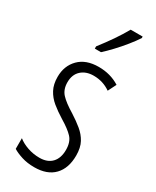

<svg xmlns="http://www.w3.org/2000/svg" viewBox="-199 -822 724 889"><g transform="rotate(30 163.0 -377.5)"><path d="M293 -134Q293 -66 256.5 -28Q220 10 151 10Q114 10 84 0.5Q54 -9 35 -21V-78Q56 -61 86.5 -50.5Q117 -40 150 -40Q193 -40 216 -64.5Q239 -89 239 -133Q239 -175 217.5 -198Q196 -221 151 -248Q117 -269 91.5 -290Q66 -311 51 -339Q36 -367 36 -407Q36 -466 73.5 -504Q111 -542 179 -542Q242 -542 291 -511L269 -467Q229 -495 179 -495Q138 -495 113 -472Q88 -449 88 -408Q88 -370 109.5 -346.5Q131 -323 179 -294Q212 -273 237.5 -252Q263 -231 278 -203.5Q293 -176 293 -134ZM284 -757Q269 -734 246 -705.5Q223 -677 198 -650.5Q173 -624 153 -606H120V-618Q151 -658 175 -693Q199 -728 220 -765H284Z"/></g></svg>

Font: Noto Sans Malayalam ExtraCondensed Light
Style: Regular
Weight: 300
Width: 2
Designer: Jelle Bosma - Monotype Design Team
Foundry: Monotype Imaging Inc.
Version: Version 2.104; ttfautohint (v1.8.4.7-5d5b)